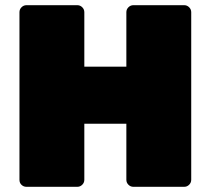

<svg xmlns="http://www.w3.org/2000/svg" viewBox="-20 -720 812 740"><path d="M82 0Q71 0 63 -7.5Q55 -15 55 -27V-673Q55 -684 63 -692Q71 -700 82 -700H278Q289 -700 297 -692Q305 -684 305 -673V-463H467V-673Q467 -684 475 -692Q483 -700 494 -700H690Q701 -700 709 -692Q717 -684 717 -673V-27Q717 -16 709 -8Q701 0 690 0H494Q483 0 475 -8Q467 -16 467 -27V-243H305V-27Q305 -16 297 -8Q289 0 278 0Z"/></svg>

Font: Rubik Black
Style: Regular
Weight: 900
Designer: Hubert and Fischer
Foundry: Hubert and Fischer
Version: Version 2.300;gftools[0.9.30]